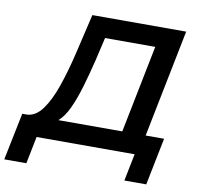

<svg xmlns="http://www.w3.org/2000/svg" viewBox="-159 -794 1065 1036"><g transform="rotate(10 373.5 -275.5)"><path d="M-69 149 -16 -110H9Q57 -112 94 -162.5Q131 -213 160 -297Q189 -381 213 -483L264 -700H778L660 -110H761L709 149H589L619 0H82L52 149ZM532 -110 628 -590H353L323 -461Q304 -383 283.5 -313.5Q263 -244 238.5 -191Q214 -138 182 -110Z"/></g></svg>

Font: Montserrat SemiBold
Style: Italic
Weight: 600
Italic angle: -11.3°
Designer: Julieta Ulanovsky
Foundry: Julieta Ulanovsky
Version: Version 9.000; ttfautohint (v1.8.4.7-5d5b)